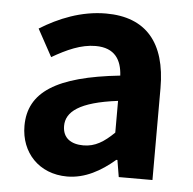

<svg xmlns="http://www.w3.org/2000/svg" viewBox="-46 -620 683 681"><g transform="rotate(5 295.5 -280.0)"><path d="M217 14C281 14 337 -18 386 -60H390L400 0H520V-327C520 -489 447 -574 305 -574C217 -574 137 -541 71 -500L124 -403C176 -433 226 -456 278 -456C347 -456 371 -414 374 -359C148 -335 51 -272 51 -152C51 -57 117 14 217 14ZM265 -101C222 -101 191 -120 191 -164C191 -214 237 -252 374 -269V-156C338 -121 307 -101 265 -101Z"/></g></svg>

Font: Noto Sans JP
Style: Bold
Weight: 700
Designer: Ryoko NISHIZUKA  (kana, bopomofo & ideographs); Paul D. Hunt (Latin, Greek & Cyrillic); Sandoll Communications , Soo-you
Foundry: Adobe
Version: Version 2.002;hotconv 1.0.116;makeotfexe 2.5.65601